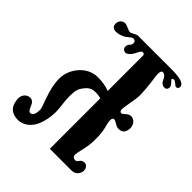

<svg xmlns="http://www.w3.org/2000/svg" viewBox="-202 -826 955 955"><g transform="rotate(45 276.0 -348.5)"><path d="M525 -661C535 -661 540 -666 540 -677C540 -683 537 -688 531 -693C518 -703 491 -708 450 -708H211C200 -708 183 -693 170 -692C159 -692 135 -707 123 -707C103 -707 89 -690 90 -670C91 -653 101 -644 120 -644C126 -644 133 -645 141 -647C152 -650 162 -654 171 -660L192 -676C196 -680 201 -682 206 -682C217 -682 222 -676 222 -665C222 -660 221 -655 218 -652C207 -641 205 -634 205 -625C205 -614 211 -607 223 -604C232 -602 242 -608 253 -621C269 -641 274 -670 289 -667C297 -665 300 -660 299 -651V-407C276 -416 250 -421 219 -421C180 -421 148 -406 121 -375C95 -344 83 -309 85 -270C86 -241 94 -207 107 -169C121 -132 128 -110 128 -104C128 -76 121 -60 107 -57C98 -55 90 -63 83 -82C76 -101 66 -110 53 -111C30 -112 10 -94 10 -65C10 -56 12 -46 15 -35C25 -4 49 11 86 11C96 11 105 9 113 6C146 -7 169 -35 181 -79C188 -104 191 -128 191 -151C191 -162 190 -179 187 -200C184 -222 183 -240 183 -253C183 -264 184 -276 185 -289C187 -304 195 -320 208 -335C221 -351 236 -359 253 -360C270 -361 285 -359 299 -355V0H453C480 0 496 -23 496 -43C496 -62 483 -75 468 -74C442 -72 445 -49 430 -49C415 -49 408 -56 408 -70C408 -75 411 -90 417 -116C423 -143 426 -165 426 -184C427 -211 425 -236 421 -259L412 -296C408 -317 411 -329 420 -330C431 -333 449 -313 465 -312C493 -309 508 -323 510 -354C510 -381 492 -401 471 -401C462 -401 452 -397 443 -388C434 -380 429 -376 426 -376C417 -376 413 -382 413 -395C413 -400 415 -416 420 -443C425 -470 428 -491 428 -508C427 -535 425 -563 421 -593C417 -621 415 -637 415 -642C415 -661 420 -669 431 -667C446 -664 452 -648 460 -633C467 -623 476 -618 485 -618C498 -618 505 -625 505 -639C505 -645 499 -654 487 -666C480 -673 481 -678 491 -680C502 -683 517 -661 525 -661Z"/></g></svg>

Font: GFS Eustace
Style: Regular
Weight: 400
Designer: George Matthiopoulos
Foundry: George Matthiopoulos
Version: Version 1.0